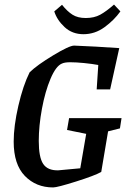

<svg xmlns="http://www.w3.org/2000/svg" viewBox="-20 -813 560 842"><path d="M506 -250 454 -237 424 -59Q396 -43 313.5 -17Q231 9 213 9Q138 9 89 -41.5Q40 -92 40 -192Q40 -260 60.5 -349Q81 -438 110 -496Q143 -528 213.5 -570.5Q284 -613 305 -613Q336 -612 400.5 -608.5Q465 -605 503 -602L463 -421H404L411 -528Q384 -533 349 -536.5Q314 -540 288 -540Q263 -540 251 -534Q225 -523 201.5 -467.5Q178 -412 164 -336.5Q150 -261 150 -195Q150 -123 169.5 -94Q189 -65 235 -66L332 -75L358 -226L274 -243L283 -295H513ZM218 -763 252 -792Q275 -763 298 -748.5Q321 -734 356 -734Q393 -734 419.5 -748.5Q446 -763 480 -793L508 -763Q480 -724 438 -693.5Q396 -663 346 -663Q297 -663 263.5 -694Q230 -725 218 -763Z"/></svg>

Font: Grenze Medium
Style: Italic
Weight: 500
Italic angle: -10°
Designer: Renata Polastri
Foundry: Omnibus-Type
Version: Version 1.002; ttfautohint (v1.8)